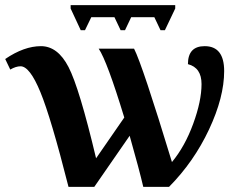

<svg xmlns="http://www.w3.org/2000/svg" viewBox="-51 -725 935 745"><path d="M628.9 -705.1V-691.9L588.9 -607.9H571.8L547.9 -658.2H458L434.1 -607.9H417L393.1 -658.2H303.2L278.8 -607.9H262.2L223.1 -691.9V-705.1ZM469.2 -536.1Q501.5 -473.1 616.2 -96.2Q666.5 -156.7 698.7 -244.9Q731 -333 731 -398.9Q731 -462.4 678.2 -476.1Q678.2 -545.9 743.2 -545.9Q818.8 -545.9 818.8 -449.2Q818.8 -347.7 760 -222.4Q701.2 -97.2 605 0H504.9Q489.3 -66.9 452.1 -198.2L314.9 0H214.8Q147 -267.6 105.7 -367.7Q64.5 -467.8 28.8 -467.8Q10.7 -467.8 -11.2 -455.1L-30.8 -496.1Q42.5 -545.9 107.9 -545.9Q172.9 -545.9 214.8 -465.1Q256.8 -384.3 321.8 -110.8L431.2 -269Q364.7 -487.3 332 -536.1Z"/></svg>

Font: Droid Serif
Style: Bold
Weight: 700
Designer: Monotype Design team
Foundry: Monotype Imaging Inc.
Version: Version 1.03